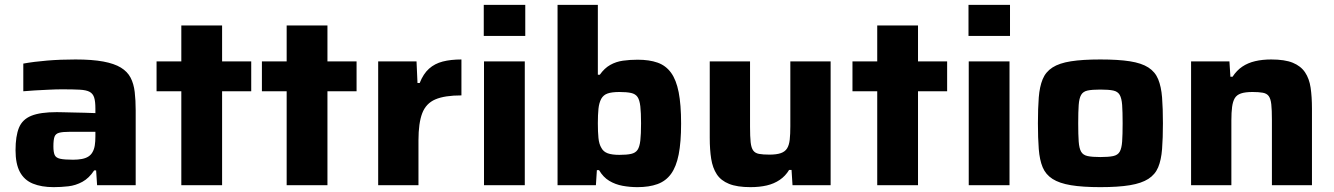

<svg xmlns="http://www.w3.org/2000/svg" viewBox="-20 -763 5494 791"><path d="M201 8Q151 8 115.5 -6.5Q80 -21 62 -54.5Q44 -88 44 -144Q44 -202 58 -236.5Q72 -271 109 -286Q146 -301 214 -301Q223 -301 241.5 -300.5Q260 -300 283 -299.5Q306 -299 329.5 -298.5Q353 -298 373 -297V-316Q373 -345 368 -361Q363 -377 349.5 -384.5Q336 -392 308.5 -393.5Q281 -395 236 -395Q212 -395 182 -393.5Q152 -392 123.5 -390.5Q95 -389 76 -387V-501Q120 -509 174.5 -513.5Q229 -518 291 -518Q360 -518 405.5 -509.5Q451 -501 478 -484.5Q505 -468 518 -443Q531 -418 535 -384Q539 -350 539 -308V0H380L376 -61H368Q347 -29 319.5 -14Q292 1 261.5 4.5Q231 8 201 8ZM281 -105Q301 -105 317 -108Q333 -111 344 -118Q355 -125 361 -136Q368 -148 370.5 -164Q373 -180 373 -201V-220H267Q238 -220 223.5 -216Q209 -212 204.5 -199.5Q200 -187 200 -160Q200 -137 205 -125Q210 -113 227.5 -109Q245 -105 281 -105Z M727 0V-387H625V-510H727V-658H895V-510H1015V-387H895V0Z M1161 0V-387H1059V-510H1161V-658H1329V-510H1449V-387H1329V0Z M1538 0V-510H1696L1700 -421H1709Q1724 -459 1747.5 -480Q1771 -501 1804 -509.5Q1837 -518 1881 -518V-370Q1812 -370 1773.5 -353.5Q1735 -337 1719.5 -296.5Q1704 -256 1704 -185V0Z M1973 -615V-743H2144V-615ZM1974 0V-510H2142V0Z M2606 8Q2575 8 2545 2.5Q2515 -3 2490 -18Q2465 -33 2448 -62H2439L2435 0H2277V-743H2443V-455H2451Q2470 -482 2494 -495.5Q2518 -509 2546.5 -513Q2575 -517 2607 -517Q2655 -517 2689 -505Q2723 -493 2744.5 -463.5Q2766 -434 2776 -383Q2786 -332 2786 -254Q2786 -177 2776 -126.5Q2766 -76 2744.5 -46.5Q2723 -17 2688.5 -4.5Q2654 8 2606 8ZM2532 -125Q2562 -125 2580 -129Q2598 -133 2606.5 -145.5Q2615 -158 2618 -184Q2621 -210 2621 -255Q2621 -299 2618 -325Q2615 -351 2606.5 -363.5Q2598 -376 2580 -380Q2562 -384 2532 -384Q2501 -384 2483.5 -378Q2466 -372 2457 -356Q2448 -339 2445.5 -314.5Q2443 -290 2443 -255Q2443 -220 2445.5 -194.5Q2448 -169 2458 -153Q2466 -138 2483.5 -131.5Q2501 -125 2532 -125Z M3072 8Q3017 8 2983.5 -5.5Q2950 -19 2933 -45Q2916 -71 2910 -108.5Q2904 -146 2904 -195V-510H3070V-241Q3070 -200 3072.5 -177Q3075 -154 3083 -143Q3091 -132 3107 -129Q3123 -126 3150 -126Q3179 -126 3196.5 -132Q3214 -138 3222.5 -151.5Q3231 -165 3233.5 -187.5Q3236 -210 3236 -243V-510H3402V0H3245L3241 -63H3231Q3216 -38 3192.5 -22Q3169 -6 3139 1Q3109 8 3072 8Z M3594 0V-387H3492V-510H3594V-658H3762V-510H3882V-387H3762V0Z M3970 -615V-743H4141V-615ZM3971 0V-510H4139V0Z M4513 8Q4440 8 4392 0Q4344 -8 4316 -26Q4288 -44 4275.5 -74Q4263 -104 4259.5 -149Q4256 -194 4256 -255Q4256 -317 4259.5 -361.5Q4263 -406 4275.5 -436.5Q4288 -467 4316 -485Q4344 -503 4392 -510.5Q4440 -518 4513 -518Q4587 -518 4635 -510.5Q4683 -503 4711 -485Q4739 -467 4751.5 -436.5Q4764 -406 4767.5 -361.5Q4771 -317 4771 -255Q4771 -194 4767.5 -149Q4764 -104 4751.5 -74Q4739 -44 4711 -26Q4683 -8 4635 0Q4587 8 4513 8ZM4513 -116Q4547 -116 4566 -120Q4585 -124 4593 -138Q4601 -152 4603 -180Q4605 -208 4605 -255Q4605 -303 4603 -330.5Q4601 -358 4593 -372Q4585 -386 4566.5 -390Q4548 -394 4513 -394Q4479 -394 4460.5 -390Q4442 -386 4434 -372Q4426 -358 4424 -330.5Q4422 -303 4422 -255Q4422 -208 4424 -180Q4426 -152 4434 -138Q4442 -124 4461 -120Q4480 -116 4513 -116Z M4887 0V-510H5045L5049 -447H5058Q5075 -473 5098 -488.5Q5121 -504 5151 -511Q5181 -518 5217 -518Q5273 -518 5306 -504.5Q5339 -491 5356.5 -465Q5374 -439 5379.5 -401.5Q5385 -364 5385 -315V0H5220V-269Q5220 -310 5217.5 -333Q5215 -356 5207 -367Q5199 -378 5182.5 -381Q5166 -384 5140 -384Q5110 -384 5092.5 -378Q5075 -372 5067 -358.5Q5059 -345 5056 -322.5Q5053 -300 5053 -267V0Z"/></svg>

Font: Saira SemiExpanded
Style: Bold
Weight: 700
Width: 6
Designer: Hector Gatti with collaboration of the Omnibus-Type team
Foundry: Omnibus-Type
Version: Version 1.101